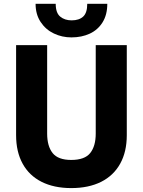

<svg xmlns="http://www.w3.org/2000/svg" viewBox="-20 -965 741 996"><path d="M63.5 -263.7V-731H224.6V-272Q224.6 -207 252.9 -171.1Q281.2 -135.3 349.6 -135.3Q419.4 -135.3 448 -171.1Q476.6 -207 476.6 -272V-731H637.7V-263.7Q637.7 -177.7 603.5 -116Q569.3 -54.2 504.6 -21.7Q439.9 10.7 349.6 10.7Q260.3 10.7 195.8 -21.7Q131.3 -54.2 97.4 -116Q63.5 -177.7 63.5 -263.7ZM164.6 -945.3H269Q269 -897.9 292.5 -878.7Q315.9 -859.4 351.6 -859.4Q390.1 -859.4 411.4 -878.9Q432.6 -898.4 432.6 -945.3H536.6Q536.6 -888.7 512.2 -849.4Q487.8 -810.1 445.8 -790.5Q403.8 -771 350.6 -771Q301.8 -771 259.3 -791.3Q216.8 -811.5 190.7 -851.1Q164.6 -890.6 164.6 -945.3Z"/></svg>

Font: Glacial Indifference
Style: Bold
Weight: 700
Designer: Alfredo Marco Pradil
Foundry: Alfredo Marco Pradil
Version: Version 1.312